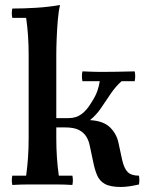

<svg xmlns="http://www.w3.org/2000/svg" viewBox="-20 -734 594 764"><path d="M29 2Q25 -17 29 -35H84Q89 -71 91.5 -107.5Q94 -144 94 -184V-516Q94 -595 84 -663H29Q25 -682 29 -700Q74 -700 123 -703Q172 -706 219 -714Q213 -690 210 -654Q207 -618 205.5 -580.5Q204 -543 204 -516V-184Q204 -144 206.5 -107.5Q209 -71 214 -35H268Q272 -17 268 2Q236 0 206.5 0Q177 0 149 0Q121 0 91.5 0Q62 0 29 2ZM461 10Q419 10 397.5 -2Q376 -14 366.5 -36.5Q357 -59 351 -89L337 -155Q333 -175 323 -191Q313 -207 293.5 -217Q274 -227 239 -227H204V-264H253Q283 -264 304.5 -280Q326 -296 343 -325Q360 -351 367 -371Q374 -391 377 -411H308Q304 -431 308 -450Q336 -449 350 -448.5Q364 -448 372.5 -448Q381 -448 394 -448Q414 -448 444 -448.5Q474 -449 516 -450Q520 -431 516 -411H464Q440 -390 420.5 -361Q401 -332 382 -304Q363 -276 338 -256Q392 -253 418.5 -226.5Q445 -200 452 -163L466 -98Q474 -63 488.5 -49Q503 -35 533 -35Q536 -18 533 0Q516 4 497 7Q478 10 461 10Z"/></svg>

Font: Poltawski Nowy Medium
Style: Regular
Weight: 500
Version: Version 1.001;gftools[0.9.25]